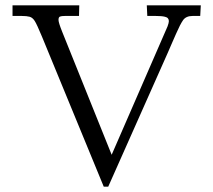

<svg xmlns="http://www.w3.org/2000/svg" viewBox="-20 -687 802 722"><path d="M27.1 -627V-667H278.1L277.1 -627H224.1Q210.7 -627 205.3 -624.6Q200 -622.3 200 -612.1Q200 -601.8 214.1 -566.9L399.9 -105L610.1 -587.9Q615 -601.3 615 -607.5Q615 -613.8 611.5 -618Q607.9 -622.3 600.1 -624Q588.4 -627 565.9 -627H533.9L532 -667H735.1L732.9 -627H704.1Q679.7 -627 668.5 -611.3Q657.5 -595.5 642.2 -560.3Q627 -525.1 624.5 -520Q620.8 -511.2 611.1 -489L387 14.9H370.1L137.9 -549.1Q118.7 -595.5 110.5 -608.3Q102.3 -621.1 91.4 -624Q80.6 -627 62 -627Z"/></svg>

Font: Linden Hill
Style: Regular
Weight: 400
Version: Version 1.202